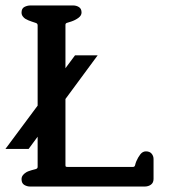

<svg xmlns="http://www.w3.org/2000/svg" viewBox="-71 -684 624 704"><path d="M459 0H40Q28 0 18 -6Q8 -12 8 -27Q8 -35 12.5 -41Q17 -47 22 -50Q27 -54 33 -56Q39 -58 45 -60Q53 -62 60 -64Q67 -66 67 -72V-591Q67 -598 60 -600Q53 -602 45 -605Q39 -607 33 -609.5Q27 -612 22 -615Q17 -618 12.5 -624Q8 -630 8 -638Q8 -653 18.5 -658.5Q29 -664 41 -664H197Q209 -664 218.5 -658Q228 -652 228 -638Q228 -627 216.5 -618.5Q205 -610 190 -605Q182 -602 175.5 -600.5Q169 -599 169 -593V-79Q169 -75 170 -73.5Q171 -72 176 -72H417Q423 -72 424.5 -79Q426 -86 429 -93Q435 -107 443.5 -118Q452 -129 464 -129Q478 -129 485 -120.5Q492 -112 492 -101V-28Q492 -14 482.5 -7Q473 0 459 0ZM34 -138H-51L204 -481H287Z"/></svg>

Font: Jura
Style: Bold
Weight: 700
Designer: Ed Merritt
Foundry: Ten by Twenty
Version: Version 1.007